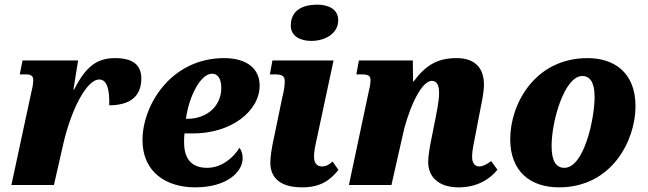

<svg xmlns="http://www.w3.org/2000/svg" viewBox="-20 -796 2786 826"><path d="M113 -391 29 0H212L250 -167C284 -321 352 -454 407 -454C440 -454 452 -412 450 -343C536 -343 588 -379 588 -458C588 -517 551 -546 475 -546C396 -546 349 -509 299 -411H296L316 -536H77L65 -476H93C116 -476 123 -466 123 -453C123 -432 118 -412 113 -391Z M819 10C960 10 1024 -59 1024 -115C1024 -134 1018 -151 1010 -160C984 -117 933 -74 871 -74C804 -74 772 -113 772 -183C772 -196 772 -210 774 -222H811C975 -222 1097 -318 1097 -428C1097 -502 1040 -546 944 -546C716 -546 593 -344 593 -193C593 -55 696 10 819 10ZM787 -285H780C792 -377 841 -479 893 -479C918 -479 932 -455 932 -418C932 -337 867 -285 787 -285Z M1319 -620C1378 -620 1435 -651 1435 -709C1435 -758 1391 -776 1344 -776C1286 -776 1231 -754 1231 -686C1231 -641 1271 -620 1319 -620ZM1280 10C1365 10 1404 -26 1436 -65L1411 -101C1393 -86 1383 -80 1364 -80C1344 -80 1331 -95 1331 -120C1331 -145 1335 -164 1345 -209L1415 -536H1152L1141 -476H1162C1196 -476 1205 -468 1205 -445C1205 -427 1201 -402 1194 -375L1163 -225C1147 -154 1143 -118 1143 -96C1143 -26 1192 10 1280 10Z M1953 10C2036 10 2090 -28 2120 -66L2093 -103C2072 -88 2058 -80 2042 -80C2022 -80 2011 -95 2011 -122C2011 -149 2018 -177 2025 -214L2044 -313C2051 -349 2062 -397 2062 -432C2062 -492 2034 -546 1944 -546C1864 -546 1812 -517 1759 -445H1757L1756 -536H1524L1513 -476H1537C1570 -476 1574 -466 1574 -450C1574 -433 1569 -412 1565 -396L1481 0H1664L1712 -212C1729 -297 1785 -448 1838 -448C1865 -448 1869 -418 1869 -395C1869 -362 1858 -310 1853 -284L1837 -204C1828 -160 1823 -129 1822 -102C1821 -33 1869 10 1953 10Z M2385 10C2613 10 2714 -193 2714 -339C2714 -485 2621 -546 2508 -546C2282 -546 2175 -350 2175 -197C2175 -59 2261 10 2385 10ZM2408 -74C2373 -74 2353 -102 2353 -168C2353 -277 2409 -469 2485 -469C2517 -469 2538 -443 2538 -380C2538 -283 2492 -74 2408 -74Z"/></svg>

Font: Noto Serif SemiCondensed Black
Style: Italic
Weight: 900
Width: 4
Italic angle: -12°
Designer: Monotype Design Team
Foundry: Monotype Imaging Inc.
Version: Version 2.014